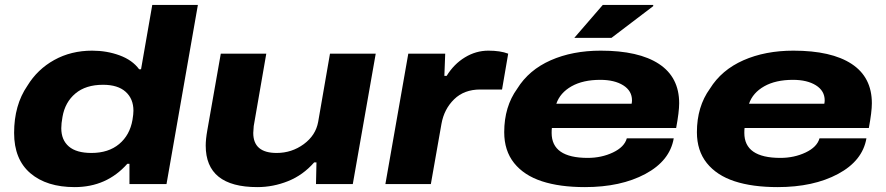

<svg xmlns="http://www.w3.org/2000/svg" viewBox="-20 -745 3584 777"><path d="M282.2 12.2Q168.9 12.2 103 -43.9Q37.1 -100.1 37.1 -207Q37.1 -319.8 90.8 -397.9Q131.3 -464.4 199.5 -502.2Q267.6 -540 353 -540Q412.1 -540 463.9 -521Q515.6 -502 543 -464.8H550.8L596.2 -725.1H780.8L653.8 0H503.9V-82H495.1Q411.6 12.2 282.2 12.2ZM350.1 -126Q418.9 -126 462.2 -162.1Q505.4 -198.2 516.1 -259.8Q520 -282.7 520 -296.9Q520 -345.2 488.5 -373.5Q457 -401.9 397 -401.9Q327.1 -401.9 285.2 -366.7Q243.2 -331.5 232.9 -272Q228 -245.1 228 -226.1Q228 -178.7 258.5 -152.3Q289.1 -126 350.1 -126Z M1021.5 12.2Q812.5 12.2 812.5 -155.8Q812.5 -181.2 818.8 -216.8L873.5 -527.8H1057.6L1006.8 -234.9Q1004.9 -215.3 1004.9 -207Q1004.9 -126 1099.6 -126Q1160.6 -126 1209.2 -161.6Q1257.8 -197.3 1267.6 -252L1315.4 -527.8H1500.5L1407.7 0H1258.8L1260.7 -87.9H1251.5Q1206.1 -36.1 1145.8 -12Q1085.4 12.2 1021.5 12.2Z M1539.6 0 1632.3 -527.8H1781.7L1778.3 -438H1787.6Q1816.9 -485.8 1861.6 -512.9Q1906.2 -540 1956.5 -540Q2004.9 -540 2036.6 -527.8L2011.7 -382.8H1923.3Q1858.4 -382.8 1817.9 -343.3Q1777.3 -303.7 1766.6 -244.1L1723.6 0Z M2304.2 -591.8 2419.4 -725.1H2623.5V-720.2L2454.6 -591.8ZM2347.2 12.2Q2245.1 12.2 2172.9 -11.5Q2100.6 -35.2 2060.5 -85.2Q2020.5 -135.3 2020.5 -210Q2020.5 -313.5 2073.2 -386.2Q2120.1 -461.9 2208.5 -501Q2296.9 -540 2411.1 -540Q2564.9 -540 2646.7 -486.3Q2728.5 -432.6 2728.5 -327.1Q2728.5 -292.5 2716.3 -227.1H2213.4Q2212.4 -220.2 2212.4 -207Q2212.4 -106 2358.4 -106Q2414.1 -106 2460.4 -127.9Q2506.8 -149.9 2516.6 -185.1H2706.5Q2690.9 -94.2 2591.6 -41Q2492.2 12.2 2347.2 12.2ZM2231.4 -325.2H2536.1Q2537.6 -332.5 2537.6 -338.9Q2537.6 -377.4 2502.2 -399.7Q2466.8 -421.9 2409.2 -421.9Q2339.4 -421.9 2293 -395.8Q2246.6 -369.6 2231.4 -325.2Z M3127 12.2Q3024.9 12.2 2952.6 -11.5Q2880.4 -35.2 2840.3 -85.2Q2800.3 -135.3 2800.3 -210Q2800.3 -313.5 2853 -386.2Q2899.9 -461.9 2988.3 -501Q3076.7 -540 3190.9 -540Q3344.7 -540 3426.5 -486.3Q3508.3 -432.6 3508.3 -327.1Q3508.3 -292.5 3496.1 -227.1H2993.2Q2992.2 -220.2 2992.2 -207Q2992.2 -106 3138.2 -106Q3193.8 -106 3240.2 -127.9Q3286.6 -149.9 3296.4 -185.1H3486.3Q3470.7 -94.2 3371.3 -41Q3272 12.2 3127 12.2ZM3011.2 -325.2H3315.9Q3317.4 -332.5 3317.4 -338.9Q3317.4 -377.4 3282 -399.7Q3246.6 -421.9 3189 -421.9Q3119.1 -421.9 3072.8 -395.8Q3026.4 -369.6 3011.2 -325.2Z"/></svg>

Font: Archivo Expanded ExtraBold
Style: Italic
Weight: 800
Width: 7
Italic angle: -10°
Designer: Hector Gatti
Foundry: Omnibus-Type
Version: Version 2.001